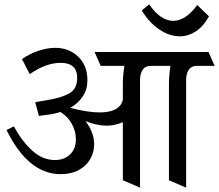

<svg xmlns="http://www.w3.org/2000/svg" viewBox="-20 -809 1007 883"><path d="M10 0ZM885 -506Q860 -506 848 -488Q836 -470 836 -441V54L757 20V-426Q757 -460 764 -506H673Q648 -506 636 -488Q624 -470 624 -441V54L545 20V-247Q507 -231 470 -231Q427 -231 373 -252Q392 -228 402.5 -200.5Q413 -173 413 -146Q413 -109 395 -77.5Q377 -46 342 -27Q307 -8 259 -8Q110 -8 10 -211L44 -228Q80 -160 128 -116.5Q176 -73 232 -73Q276 -73 302.5 -99Q329 -125 329 -169Q329 -206 310 -240Q291 -274 258 -294Q233 -286 211 -283L159 -276L142 -339L210 -351Q271 -362 303 -382.5Q335 -403 335 -451Q335 -520 259 -520Q191 -520 117 -468L81 -537Q116 -562 157 -575.5Q198 -589 234 -589Q297 -589 339.5 -548.5Q382 -508 382 -440Q382 -398 361 -366Q340 -334 303 -313Q383 -292 438 -292Q531 -292 545 -350V-426Q545 -461 552 -506H443L415 -570H939L967 -506ZM778 -713Q836 -715 887 -786L941 -734Q916 -688 881 -665Q846 -642 807 -642Q759 -642 712 -674Q665 -706 632 -761L666 -789Q718 -713 778 -713Z"/></svg>

Font: Sumana
Style: Regular
Weight: 400
Designer: Cyreal, Alexei Vanyashin (Devanagari), Olga Karpushina (Latin)
Foundry: Cyreal
Version: Version 1.015;PS 001.015;hotconv 1.0.70;makeotf.lib2.5.58329